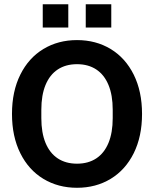

<svg xmlns="http://www.w3.org/2000/svg" viewBox="-20 -880 744 910"><path d="M36.8 -340Q36.8 -446.7 76.2 -526Q115.5 -605.3 185.6 -647.7Q255.6 -690 345 -690Q434.5 -690 504.5 -647.7Q574.5 -605.3 613.9 -526Q653.2 -446.7 653.2 -340Q653.2 -233.3 613.9 -154Q574.5 -74.7 504.5 -32.3Q434.5 10 345 10Q255.6 10 185.6 -32.3Q115.5 -74.7 76.2 -154Q36.8 -233.3 36.8 -340ZM345 -104.2Q398.2 -104.2 436.2 -129.2Q474.2 -154.3 494.2 -202.7Q514.2 -251.2 514.2 -320V-360Q514.2 -428.8 494.2 -477.3Q474.2 -525.7 436.2 -550.8Q398.2 -575.8 345 -575.8Q291.8 -575.8 253.8 -550.8Q215.8 -525.7 195.8 -477.3Q175.9 -428.8 175.9 -360V-320Q175.9 -251.2 195.8 -202.7Q215.8 -154.3 253.8 -129.2Q291.8 -104.2 345 -104.2ZM182.6 -859.7H303.7V-749.4H182.6ZM386.4 -859.7H507.4V-749.4H386.4Z"/></svg>

Font: TASA Orbiter VF Text
Style: Regular
Weight: 400
Designer: Weizhong Zhang
Foundry: 本地遙控
Version: Version 1.001;Glyphs 3.2 (3192)